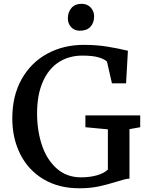

<svg xmlns="http://www.w3.org/2000/svg" viewBox="-20 -990 786 1021"><path d="M45.4 0ZM413.1 -969.7H413.6Q444.3 -969.7 462.4 -950Q480.5 -930.2 480.5 -902.8Q480.5 -869.1 461.2 -847.9Q441.9 -826.7 404.8 -826.7H404.3Q376 -826.7 358.4 -845.5Q340.8 -864.3 340.8 -892.6Q340.8 -925.3 359.9 -947.5Q378.9 -969.7 413.1 -969.7ZM425.8 -751.5Q493.2 -751.5 551.5 -741.9Q609.9 -732.4 660.2 -720.2L650.4 -546.9H575.2L548.8 -662.6Q536.6 -674.8 505.4 -684.6Q474.1 -694.3 418 -694.3Q346.7 -694.3 292.5 -659.4Q238.3 -624.5 207.8 -555.4Q177.2 -486.3 177.2 -386.7Q177.2 -295.4 202.9 -218.3Q228.5 -141.1 281.5 -94Q334.5 -46.9 411.6 -46.9Q455.6 -46.9 494.1 -57.4Q532.7 -67.9 553.7 -88.4V-302.2L434.1 -313.5V-376.5H725.6V-313.5L668.5 -303.2V-40Q655.8 -39.6 639.4 -35.4Q623 -31.2 598.6 -23.4Q546.9 -7.3 502 2Q457 11.2 401.9 11.2Q292 11.2 211.4 -36.9Q130.9 -85 88.1 -169.4Q45.4 -253.9 45.4 -360.4Q45.4 -481 95.2 -569.3Q145 -657.7 231.4 -704.6Q317.9 -751.5 425.8 -751.5Z"/></svg>

Font: Merriweather
Style: Regular
Weight: 400
Designer: Eben Sorkin
Foundry: Eben Sorkin
Version: Version 1.584; ttfautohint (v1.6)